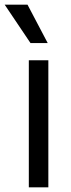

<svg xmlns="http://www.w3.org/2000/svg" viewBox="-47 -804 304 824"><path d="M76.7 0H160.5V-545.5H76.7ZM83.8 -619.3H157.7L71 -784.1H-27Z"/></svg>

Font: Inter-Regular
Style: Regular
Weight: 500
Designer: Rasmus Andersson
Foundry: rsms
Version: ""